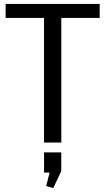

<svg xmlns="http://www.w3.org/2000/svg" viewBox="-20 -720 532 970"><path d="M483.6 -700V-629.5H246.5L289.7 -672.1V0H202.4V-672.1L243.5 -629.5H8.4V-700ZM289.5 50V144.5L249 230.3L213.5 219.7L244.4 97.3L280.7 152.1L202.5 151.9V50Z"/></svg>

Font: Pathway Extreme 8pt Thin 12pt
Style: Regular
Weight: 100
Version: Version 1.001;gftools[0.9.26]